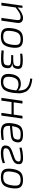

<svg xmlns="http://www.w3.org/2000/svg" viewBox="1805 -2555 762 4412"><g transform="rotate(90 2186.0 -349.0)"><path d="M161 -484 151 -374Q291 -497 391 -497Q455 -497 485 -462Q515 -427 506 -362L454 0H391L440 -349Q447 -400 431.5 -421Q416 -442 373 -442Q327 -442 277.5 -414.5Q228 -387 151 -326L106 0H42L111 -484Z M1073 -239Q1054 -101 997 -44.5Q940 12 820 12Q698 12 654 -46.5Q610 -105 629 -245Q648 -383 705 -440Q762 -497 883 -497Q1004 -497 1048 -438Q1092 -379 1073 -239ZM883 -442Q794 -442 752.5 -398.5Q711 -355 694 -239Q678 -126 705.5 -84Q733 -42 820 -42Q909 -42 950.5 -86Q992 -130 1008 -245Q1024 -358 997 -400Q970 -442 883 -442Z M1215 -431 1212 -478Q1271 -492 1363 -492Q1482 -492 1527 -464.5Q1572 -437 1562 -360Q1554 -307 1528 -281Q1502 -255 1444 -250L1442 -247Q1505 -242 1529.5 -210.5Q1554 -179 1545 -116Q1535 -41 1488 -16.5Q1441 8 1325 8Q1217 8 1135 -5L1144 -54Q1243 -46 1322 -46Q1411 -46 1443 -63Q1475 -80 1482 -135Q1489 -187 1462 -205Q1435 -223 1354 -224L1244 -225L1249 -272H1357Q1432 -272 1462.5 -290Q1493 -308 1500 -358Q1507 -408 1479.5 -423Q1452 -438 1360 -438Q1273 -438 1215 -431Z M1781 -664 1791 -710Q1833 -706 1866.5 -699Q1900 -692 1936 -680.5Q1972 -669 1998 -652.5Q2024 -636 2049.5 -612Q2075 -588 2089 -557Q2103 -526 2114.5 -484.5Q2126 -443 2124 -392Q2122 -341 2115 -278Q2105 -209 2090.5 -161Q2076 -113 2048.5 -71.5Q2021 -30 1974.5 -9Q1928 12 1863 12Q1753 12 1709.5 -45Q1666 -102 1683 -223Q1712 -447 1908 -447Q2007 -447 2060 -384Q2061 -431 2054 -469Q2047 -507 2035 -533.5Q2023 -560 2001.5 -581Q1980 -602 1958.5 -615Q1937 -628 1905 -638Q1873 -648 1846 -653.5Q1819 -659 1781 -664ZM1865 -42Q1955 -42 1994 -100.5Q2033 -159 2051 -290Q2053 -305 2058 -341Q2006 -393 1918 -393Q1838 -393 1799 -348Q1760 -303 1748 -217Q1735 -122 1763 -82Q1791 -42 1865 -42Z M2705 -484 2636 0H2574L2607 -233H2325L2292 0H2229L2298 -484H2360L2332 -283H2614L2642 -484Z M3193 -55 3198 -12Q3129 12 3003 12Q2881 12 2837.5 -49.5Q2794 -111 2814 -251Q2834 -395 2891 -446Q2948 -497 3074 -497Q3179 -497 3221.5 -460.5Q3264 -424 3248 -344Q3235 -279 3195.5 -251Q3156 -223 3072 -215L2873 -196Q2867 -106 2900 -74Q2933 -42 3015 -42Q3087 -42 3193 -55ZM2879 -245 3072 -264Q3127 -270 3151 -287.5Q3175 -305 3184 -349Q3197 -408 3169 -425.5Q3141 -443 3069 -443Q3021 -443 2992 -436Q2963 -429 2939.5 -408Q2916 -387 2902.5 -349.5Q2889 -312 2879 -249Z M3374 -415 3372 -465Q3464 -492 3574 -497Q3614 -499 3642.5 -496.5Q3671 -494 3700.5 -484Q3730 -474 3743.5 -449Q3757 -424 3752 -384Q3748 -351 3733.5 -325.5Q3719 -300 3694.5 -284Q3670 -268 3656 -261Q3642 -254 3617 -245L3464 -189Q3427 -175 3409.5 -158Q3392 -141 3388 -112Q3382 -70 3408.5 -56.5Q3435 -43 3495 -43Q3610 -44 3726 -82L3729 -32Q3625 12 3495 12Q3406 12 3361 -15Q3316 -42 3324 -112Q3330 -161 3359.5 -191Q3389 -221 3450 -245L3597 -297Q3644 -313 3665 -333Q3686 -353 3690 -383Q3696 -423 3668.5 -434.5Q3641 -446 3567 -443Q3484 -439 3374 -415Z M4305 -239Q4286 -101 4229 -44.5Q4172 12 4052 12Q3930 12 3886 -46.5Q3842 -105 3861 -245Q3880 -383 3937 -440Q3994 -497 4115 -497Q4236 -497 4280 -438Q4324 -379 4305 -239ZM4115 -442Q4026 -442 3984.5 -398.5Q3943 -355 3926 -239Q3910 -126 3937.5 -84Q3965 -42 4052 -42Q4141 -42 4182.5 -86Q4224 -130 4240 -245Q4256 -358 4229 -400Q4202 -442 4115 -442Z"/></g></svg>

Font: Exo 2.0 Light
Style: Italic
Weight: 300
Italic angle: -8°
Designer: Natanael Gama
Version: Version 1.001;PS 001.001;hotconv 1.0.70;makeotf.lib2.5.58329